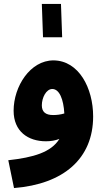

<svg xmlns="http://www.w3.org/2000/svg" viewBox="-20 -723 537 973"><path d="M198 -534H295L289 -703H192ZM51 230C302 210 452 81 452 -133C452 -276 380 -416 251 -417C133 -417 49 -285 49 -162C49 -57 122 -7 213 -7C238 -7 260 -11 281 -19C239 49 149 75 22 89ZM192 -189C192 -228 214 -272 245 -272C281 -272 302 -220 306 -148C286 -142 267 -140 249 -140C211 -140 192 -156 192 -189Z"/></svg>

Font: Noto Sans Arabic UI SmCn XBd
Style: Regular
Weight: 800
Width: 4
Designer: Monotype Design Team, Nadine Chahine and Nizar Qandah
Foundry: Monotype Imaging Inc.
Version: Version 2.010